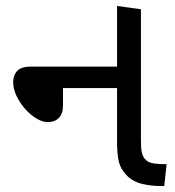

<svg xmlns="http://www.w3.org/2000/svg" viewBox="-20 -623 586 643"><path d="M520 0Q485 0 454.5 -7.5Q424 -15 403 -37Q384 -57 378 -81.5Q372 -106 372 -148V-603L452 -592V-152Q452 -125 455 -112.5Q458 -100 464 -92Q475 -78 496 -75.5Q517 -73 538 -73L530 0ZM140 -214Q122 -214 101.5 -226.5Q81 -239 63.5 -259Q46 -279 35 -302.5Q24 -326 24 -348Q24 -371 37.5 -385.5Q51 -400 84 -400H408V-328H191V-271Q191 -242 177 -228Q163 -214 140 -214Z"/></svg>

Font: lguzrati85
Style: Book
Weight: 400
Designer: Jelle Bosma - Monotype Design Team, Universal Thirst
Foundry: Monotype Imaging Inc.
Version: Version 2.106